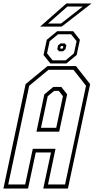

<svg xmlns="http://www.w3.org/2000/svg" viewBox="-44 -1078 544 1098"><path d="M-24.5 0 102.5 -597 227.5 -700H390.5L471.5 -597L344.5 0H203.5L247.5 -206H160.5L116.5 0ZM3 -23H100L143.5 -227H273.5L230.5 -23H328L448 -587.5L376 -679H233.5L123 -587.5ZM164.5 -325 209.5 -538.5 261 -581H306.5L340 -538.5L294.5 -325ZM190.5 -347H277.5L316 -528L292 -558.5H266L229 -528ZM244 -715 205 -763.5 223.5 -850.5 283 -899.5H374.5L413 -850.5L394.5 -763.5L335.5 -715ZM256.5 -733H331.5L379 -773L394 -842.5L362.5 -882H288L240 -842.5L225 -773ZM293 -785 283.5 -797 288 -818.5 302.5 -830H326.5L335.5 -818.5L330.5 -797L317 -785ZM303.5 -799.5H312L316 -803L318 -811.5L315 -815H306.5L302.5 -811.5L300.5 -803ZM185.5 -926 335.5 -1058H479L309 -926ZM231 -943.5H305L429 -1040.5H341.5Z"/></svg>

Font: Tourney Condensed ExtraLight
Style: Italic
Weight: 200
Width: 3
Italic angle: -12°
Designer: Tyler Finck
Foundry: Etcetera Type Co
Version: Version 1.010; ttfautohint (v1.8.3)